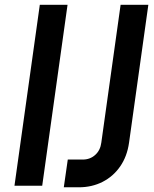

<svg xmlns="http://www.w3.org/2000/svg" viewBox="-20 -770 640 796"><path d="M155 0H40L145 -750H260ZM244.5 6.5 261 -108.5H323Q353.5 -108.5 374.8 -127.8Q396 -147 400 -178.5L480 -750H595L515 -178.5Q507 -121.5 478.2 -80Q449.5 -38.5 405.2 -16Q361 6.5 306.5 6.5Z"/></svg>

Font: Mohave Light SemiBold
Style: Italic
Weight: 600
Italic angle: -8°
Version: Version 2.003